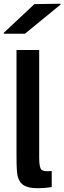

<svg xmlns="http://www.w3.org/2000/svg" viewBox="-29 -997 343 1025"><path d="M180.2 -154.8Q180.2 -103.5 191.9 -91.6Q203.6 -79.6 247.1 -84V2Q209 7.8 170.9 7.8Q113.3 7.8 88.4 -14.9Q63.5 -37.6 61 -88.9Q59.1 -112.8 59.1 -171.9V-730H180.2ZM-8.8 -816.9V-821.8L154.8 -975.1L293.9 -977.1V-972.2L104 -816.9Z"/></svg>

Font: Nacelle SemiBold
Style: Regular
Weight: 600
Designer: Sora Sagano
Foundry: Sora Sagano
Version: Version 1.000;FEAKit 1.0